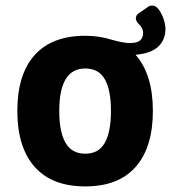

<svg xmlns="http://www.w3.org/2000/svg" viewBox="-20 -659 612 687"><path d="M285 8Q166 8 104 -62Q42 -132 42 -262Q42 -393 104 -462Q166 -531 285 -531Q335 -531 379 -517Q421 -505 445 -505Q471 -505 481.5 -514.5Q492 -524 492 -541Q492 -558 479 -570.5Q466 -583 466 -593Q466 -605 477 -612L509 -634Q515 -639 525 -639Q538 -639 548.5 -624.5Q559 -610 565.5 -590.5Q572 -571 572 -556Q572 -517 546.5 -492.5Q521 -468 465 -463Q527 -393 527 -262Q527 -132 465.5 -62Q404 8 285 8ZM285 -109Q333 -109 355 -148Q377 -187 377 -262Q377 -337 355 -375.5Q333 -414 285 -414Q192 -414 192 -262Q192 -187 214.5 -148Q237 -109 285 -109Z"/></svg>

Font: Asap
Style: Bold
Weight: 700
Designer: Pablo Cosgaya
Foundry: Omnibus-Type
Version: Version 3.001; ttfautohint (v1.8.3)